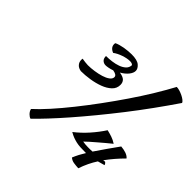

<svg xmlns="http://www.w3.org/2000/svg" viewBox="-191 -967 1220 1220"><g transform="rotate(45 418.5 -357.0)"><path d="M837 -713Q786 -638 731 -562Q676 -486 619.5 -413.5Q563 -341 507.5 -273.5Q452 -206 401 -147.5Q350 -89 305.5 -41.5Q261 6 227 39Q216 37 202.5 23.5Q189 10 185 -7Q224 -42 272 -95.5Q320 -149 371.5 -213.5Q423 -278 475.5 -349.5Q528 -421 577 -493Q626 -565 668 -634Q710 -703 741 -761Q753 -761 768 -756.5Q783 -752 797.5 -745Q812 -738 823 -729.5Q834 -721 837 -713ZM269 -682Q279 -687 294.5 -691.5Q310 -696 327 -699Q344 -702 361.5 -703.5Q379 -705 392 -705Q443 -705 464 -687Q485 -669 485 -649Q485 -630 468 -608.5Q451 -587 421 -570Q453 -565 466 -552Q479 -539 479 -517Q479 -485 455.5 -463Q432 -441 396 -427.5Q360 -414 318 -407.5Q276 -401 239 -401Q215 -405 202.5 -419.5Q190 -434 190 -454Q190 -455 190.5 -459.5Q191 -464 191 -465Q204 -463 218.5 -461Q233 -459 244 -459Q270 -459 300.5 -463.5Q331 -468 357 -476Q383 -484 400 -496.5Q417 -509 417 -525Q417 -544 381 -550Q364 -544 348.5 -541Q333 -538 324 -538Q308 -538 296 -548.5Q284 -559 284 -582Q309 -582 336 -585.5Q363 -589 386.5 -597.5Q410 -606 425.5 -620.5Q441 -635 442 -657Q435 -667 415 -667Q390 -667 357.5 -656Q325 -645 302 -628Q267 -642 267 -672Q267 -678 269 -682ZM759 -244Q784 -242 804.5 -235Q825 -228 837 -214Q782 -159 740 -101Q748 -103 755 -103Q765 -96 768 -85L721 -72Q686 -18 664 47Q642 46 622 43Q602 40 587 27Q605 -16 630 -56Q601 -56 580.5 -57Q560 -58 542.5 -62Q525 -66 509 -72Q493 -78 474 -89Q519 -124 557.5 -167.5Q596 -211 625 -256Q647 -251 669.5 -243.5Q692 -236 713 -222Q694 -207 673.5 -189.5Q653 -172 633 -155Q613 -138 595.5 -122.5Q578 -107 566 -95Q578 -93 589.5 -92Q601 -91 612 -91Q622 -91 632 -91Q642 -91 653 -92Q679 -130 705 -168Q731 -206 759 -244Z"/></g></svg>

Font: Sweet Mavka Script
Style: Regular
Weight: 500
Designer: Pablo Impallari/Anastassiya Vishnevskaya
Foundry: Pablo Impallari/ Anastassiya Vishnevskaya
Version: Version 2.0/www.impallari.com/   behance.net/sweetcherry